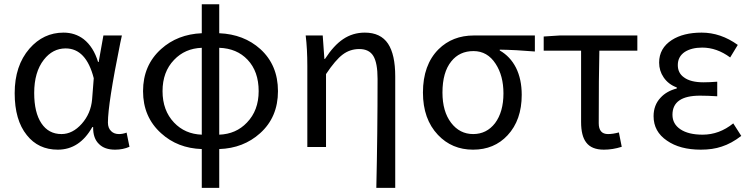

<svg xmlns="http://www.w3.org/2000/svg" viewBox="-20 -699 3567 913"><path d="M254.9 12.7Q162.1 12.7 107.4 -56.6Q49.8 -127.9 49.8 -255.9Q49.8 -386.7 120.1 -467.8Q186.5 -543.9 282.2 -543.9Q336.9 -543.9 377.9 -512.7Q424.8 -475.6 446.3 -404.3H449.2L471.7 -530.3H559.6Q557.6 -518.6 551.8 -494.1Q493.2 -205.1 493.2 -116.2Q493.2 -89.8 508.8 -75.2Q522.5 -61.5 545.9 -61.5Q563.5 -61.5 582 -68.4L595.7 -1Q564.5 12.7 527.3 12.7Q477.5 12.7 451.2 -13.7Q421.9 -41 422.9 -94.7H418.9Q358.4 12.7 254.9 12.7ZM272.5 -61.5Q325.2 -61.5 368.7 -110.4Q412.1 -159.2 418 -226.6L425.8 -327.1Q389.6 -468.8 292 -468.8Q230.5 -468.8 188.5 -415Q142.6 -356.4 142.6 -256.8Q142.6 -164.1 176.8 -112.8Q210.9 -61.5 272.5 -61.5Z M939.5 194.3V9.8Q824.2 5.9 746.1 -65.4Q660.2 -142.6 660.2 -265.6Q660.2 -388.7 746.1 -465.8Q824.2 -536.1 939.5 -541V-678.7H1022.5V-541Q1139.6 -536.1 1217.8 -465.8Q1301.8 -389.6 1301.8 -265.6Q1301.8 -141.6 1216.8 -65.4Q1137.7 5.9 1022.5 9.8V194.3ZM939.5 -58.6V-471.7Q859.4 -468.8 807.6 -414.1Q752.9 -357.4 752.9 -265.6Q752.9 -173.8 807.6 -116.2Q859.4 -61.5 939.5 -58.6ZM1022.5 -58.6Q1102.5 -61.5 1154.3 -116.2Q1210 -173.8 1210 -265.6Q1210 -359.4 1157.2 -415Q1106.4 -468.8 1022.5 -471.7Z M1769.5 194.3Q1775.4 -65.4 1775.4 -324.2Q1775.4 -399.4 1755.4 -432.6Q1735.4 -465.8 1688.5 -465.8Q1644.5 -465.8 1609.9 -439.9Q1575.2 -414.1 1530.3 -346.7V0H1441.4V-384.8Q1441.4 -466.8 1433.6 -530.3H1514.6L1522.5 -418.9H1525.4Q1567.4 -483.4 1611.3 -512.7Q1657.2 -543.9 1714.8 -543.9Q1790 -543.9 1825.2 -491.2Q1859.4 -439.5 1859.4 -335.9V194.3Z M2062.5 -57.6Q1991.2 -132.8 1991.2 -258.8Q1991.2 -390.6 2065.4 -464.8Q2131.8 -530.3 2233.4 -530.3H2523.4V-454.1Q2431.6 -461.9 2356.4 -462.9V-459Q2406.2 -430.7 2433.6 -377Q2460.9 -322.3 2460.9 -248Q2460.9 -127.9 2393.6 -55.7Q2330.1 12.7 2229.5 12.7Q2128.9 12.7 2062.5 -57.6ZM2334 -113.3Q2374 -167 2374 -254.9Q2374 -338.9 2336.9 -395.5Q2297.9 -456.1 2231.4 -456.1Q2165 -456.1 2126 -407.2Q2084 -355.5 2084 -258.8Q2084 -168.9 2125 -115.2Q2166 -61.5 2230 -61.5Q2293.9 -61.5 2334 -113.3Z M2851.6 12.7Q2793 12.7 2767.6 -21.5Q2743.2 -52.7 2743.2 -119.1V-458H2565.4V-525.4L2641.6 -530.3H3010.7V-458H2830.1Q2827.1 -337.9 2827.1 -113.3Q2827.1 -61.5 2871.1 -61.5Q2894.5 -61.5 2922.9 -69.3L2936.5 -1Q2893.6 12.7 2851.6 12.7Z M3312.5 12.7Q3212.9 12.7 3151.4 -30.3Q3087.9 -73.2 3087.9 -146.5Q3087.9 -199.2 3121.1 -234.4Q3149.4 -265.6 3198.2 -278.3V-283.2Q3158.2 -297.9 3135.7 -331.1Q3114.3 -362.3 3114.3 -401.4Q3114.3 -469.7 3174.8 -508.8Q3229.5 -543.9 3316.4 -543.9Q3407.2 -543.9 3488.3 -485.4L3452.1 -425.8Q3388.7 -472.7 3319.3 -472.7Q3268.6 -472.7 3236.3 -452.1Q3203.1 -429.7 3203.1 -389.6Q3203.1 -351.6 3232.4 -331.1Q3263.7 -307.6 3325.2 -307.6Q3352.5 -307.6 3390.6 -310.5V-241.2Q3345.7 -244.1 3308.6 -244.1Q3177.7 -244.1 3177.7 -153.3Q3177.7 -109.4 3215.8 -84Q3253.9 -58.6 3321.3 -58.6Q3400.4 -58.6 3466.8 -112.3L3504.9 -52.7Q3458 -16.6 3412.1 -2Q3369.1 12.7 3312.5 12.7Z"/></svg>

Font: Bpmf GenYo Gothic R
Style: R
Weight: 400
Foundry: But Ko
Version: Version 1.320